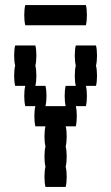

<svg xmlns="http://www.w3.org/2000/svg" viewBox="-20 -740 440 760"><path d="M360 -480Q364 -464 364 -440Q364 -417 360 -400H320Q324 -384 324 -360Q324 -337 320 -320H280Q284 -304 284 -280Q284 -257 280 -240H240Q244 -224 244 -200Q244 -177 240 -160Q244 -144 244 -120Q244 -97 240 -80Q244 -64 244 -40Q244 -17 240 0H160Q156 -17 156 -40Q156 -64 160 -80Q156 -97 156 -120Q156 -144 160 -160Q156 -177 156 -200Q156 -224 160 -240H120Q116 -257 116 -280Q116 -304 120 -320H80Q76 -337 76 -360Q76 -384 80 -400H40Q36 -417 36 -440Q36 -464 40 -480Q36 -497 36 -520Q36 -544 40 -560H120Q124 -544 124 -520Q124 -497 120 -480Q124 -464 124 -440Q124 -417 120 -400H160Q164 -384 164 -360Q164 -337 160 -320H240Q236 -337 236 -360Q236 -384 240 -400H280Q276 -417 276 -440Q276 -464 280 -480Q276 -497 276 -520Q276 -544 280 -560H360Q364 -544 364 -520Q364 -497 360 -480ZM324 -680Q324 -657 320 -640H80Q76 -657 76 -680Q76 -704 80 -720H320Q324 -704 324 -680Z"/></svg>

Font: VT323
Style: Regular
Weight: 400
Monospace: yes
Designer: Peter Hull
Version: Version 2.000